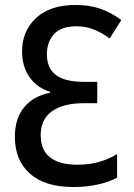

<svg xmlns="http://www.w3.org/2000/svg" viewBox="-20 -744 540 774"><path d="M277 10Q161 10 100.5 -44Q40 -98 40 -192Q40 -267 77.5 -312Q115 -357 182 -370V-374Q129 -390 99 -433Q69 -476 69 -537Q69 -619 125.5 -671.5Q182 -724 285 -724Q340 -724 384 -709Q428 -694 469 -663L422 -589Q394 -610 361 -624Q328 -638 288 -638Q227 -638 198 -606.5Q169 -575 169 -525Q169 -470 205 -442Q241 -414 320 -414H372V-328H319Q235 -328 189.5 -295.5Q144 -263 144 -199Q144 -139 182 -109.5Q220 -80 291 -80Q340 -80 380 -91.5Q420 -103 452 -123V-28Q417 -9 371 0.5Q325 10 277 10Z"/></svg>

Font: Noto Sans Mono ExtraCondensed Medium
Style: Regular
Weight: 500
Width: 2
Designer: Monotype Design Team
Foundry: Monotype Imaging Inc.
Version: Version 2.014